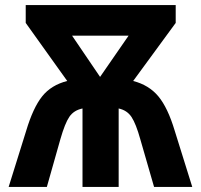

<svg xmlns="http://www.w3.org/2000/svg" viewBox="-20 -734 788 754"><path d="M670 -714V-644L503 -416Q565 -400 602 -355.5Q639 -311 666 -221L735 0H585L531 -187Q514 -248 496.5 -274.5Q479 -301 446 -308V0H304V-308Q270 -301 252.5 -275.5Q235 -250 217 -187L164 0H14L83 -221Q110 -311 145.5 -355.5Q181 -400 244 -416L81 -644V-714ZM485 -594H263L373 -432Z"/></svg>

Font: Noto Sans SemiCondensed
Style: Bold
Weight: 700
Width: 4
Designer: Monotype Design Team
Foundry: Monotype Imaging Inc.
Version: Version 2.013; ttfautohint (v1.8.4.7-5d5b)